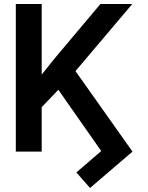

<svg xmlns="http://www.w3.org/2000/svg" viewBox="-20 -747 730 946"><path d="M185.4 -727.3H57.9V0H185.4V-218.8L267.4 -304.7L478.7 -2.8L356.2 102.6L423.7 179L632.8 0L351.9 -396.7L631.7 -727.3H474.8L254.6 -465.6L185.4 -379.6Z"/></svg>

Font: Magic Ui Pro Semi Bold
Style: Regular
Weight: 600
Designer: Stefan Endress, Andreas Faust
Version: Version 1.000;FEAKit 1.0